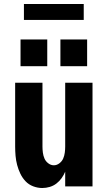

<svg xmlns="http://www.w3.org/2000/svg" viewBox="-20 -935 540 963"><path d="M192 8Q169 8 146.5 -0.5Q124 -9 108 -26Q92 -43 82 -64Q72 -85 66 -107.5Q60 -130 58 -153.5Q56 -177 56 -200V-520H193V-200Q193 -185 195 -169.5Q197 -154 203 -140Q209 -126 222 -116Q235 -106 250 -106Q265 -106 278 -116Q291 -126 297 -140Q303 -154 305 -169.5Q307 -185 307 -200V-520H444V0H307V-74Q300 -57 289 -41.5Q278 -26 263 -14.5Q248 -3 229.5 2.5Q211 8 192 8ZM417 -603H283V-737H417ZM217 -603H83V-737H217ZM100 -835V-915H400V-835Z"/></svg>

Font: Iosevka SS04 Heavy
Style: Regular
Weight: 900
Monospace: yes
Designer: Belleve Invis
Foundry: Belleve Invis
Version: Version 19.0.0; ttfautohint (v1.8.4)